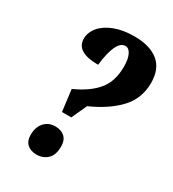

<svg xmlns="http://www.w3.org/2000/svg" viewBox="-178 -822 835 928"><g transform="rotate(30 239.5 -358.0)"><path d="M161 -352Q243 -389 284.5 -439Q326 -489 326 -572Q326 -614 314 -638Q302 -662 283 -662Q230 -662 213 -517Q90 -517 90 -592Q90 -628 116 -658.5Q142 -689 189 -706.5Q236 -724 297 -724Q384 -724 431.5 -685.5Q479 -647 479 -569Q479 -482 422.5 -421.5Q366 -361 267 -317L228 -232H176ZM100 -61Q100 -104 123 -130Q146 -156 184 -156Q217 -156 236.5 -138Q256 -120 256 -86Q256 -37 231.5 -14.5Q207 8 172 8Q139 8 119.5 -9.5Q100 -27 100 -61Z"/></g></svg>

Font: Noto Serif CondExtraBold
Style: Italic
Weight: 800
Width: 3
Italic angle: -12°
Designer: Monotype Design Team
Foundry: Monotype Imaging Inc.
Version: Version 1.001